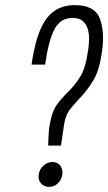

<svg xmlns="http://www.w3.org/2000/svg" viewBox="-20 -719 422 749"><path d="M218 -151 229 -227Q235 -271 255 -295Q275 -319 299 -344.5Q323 -370 345.5 -408Q368 -446 378 -519Q389 -596 369 -647.5Q349 -699 271 -699Q236 -699 208.5 -686Q181 -673 160.5 -645Q140 -617 126 -573Q112 -529 103 -467H156Q169 -559 192 -604Q215 -649 263 -649Q290 -649 303.5 -636.5Q317 -624 322.5 -605.5Q328 -587 327.5 -565Q327 -543 324 -525Q314 -452 292 -418Q270 -384 246 -361Q222 -338 201.5 -310Q181 -282 172 -220Q170 -207 169 -181Q168 -155 168 -151ZM171 10Q191 10 205.5 -3.5Q220 -17 223 -38Q226 -59 215 -73Q204 -87 184 -87Q165 -87 149.5 -73Q134 -59 131 -38Q128 -17 140 -3.5Q152 10 171 10Z"/></svg>

Font: Secuela Light
Style: Italic
Weight: 300
Italic angle: -8°
Designer: Fernando Haro
Foundry: deFharo
Version: Version 1.708